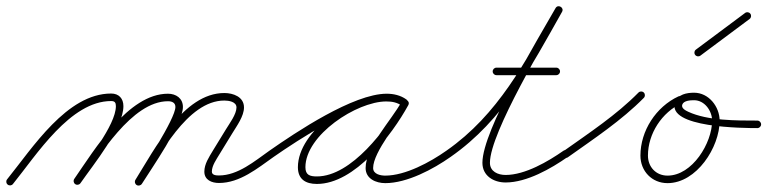

<svg xmlns="http://www.w3.org/2000/svg" viewBox="-26 -568 2450 613"><path d="M-1.5 21.3C3.6 25.5 11.2 24.7 15.3 19.5C90.9 -73.9 198.6 -245.4 328.9 -245.4C340.4 -245.4 344 -240.3 344 -229.1C344 -167.9 249.3 -52 211.1 3.2C207.4 8.6 208.7 16.1 214.2 19.9C219.6 23.6 227.1 22.3 230.9 16.8C230.9 16.8 230.9 16.8 230.9 16.8C272.7 -43.5 368 -159.6 368 -229.1C368 -253.4 353.7 -269.4 328.9 -269.4C187.6 -269.4 78 -96 -3.3 4.5C-7.5 9.6 -6.7 17.2 -1.5 21.3ZM230.9 16.8C230.9 16.8 230.9 16.8 230.9 16.8C290.3 -68.9 395.1 -244.8 510.3 -244.8C522.6 -244.8 534 -240.5 534 -226.5C534 -188.3 429 -29.6 406.7 6C403.2 11.6 404.9 19 410.6 22.5C416.2 26 423.6 24.3 427.1 18.7C427.1 18.7 427.1 18.7 427.1 18.7C455.9 -27.5 558 -173 558 -226.5C558 -254.1 536 -268.8 510.3 -268.8C383.1 -268.8 276.3 -90.9 211.1 3.2C207.4 8.6 208.7 16.1 214.2 19.9C219.6 23.6 227.1 22.3 230.9 16.8ZM426.8 18.9C426.8 18.9 426.8 18.9 426.8 18.9C482.2 -69.7 571.8 -247 690.2 -247C703.9 -247 729 -243.5 729 -225C729 -203.1 706.5 -173.5 695.8 -155.8C695.8 -155.8 695.8 -155.8 695.8 -155.8C695.8 -155.8 695.8 -155.8 695.8 -155.8C681.8 -133 667.8 -110.1 653.8 -87.3C653.8 -87.3 653.7 -87.2 653.7 -87.2C653.7 -87.2 653.7 -87.1 653.7 -87.1C641.6 -66.8 626.4 -44.5 626.4 -20C626.4 6.7 650 16.2 673.1 16.2C739.9 16.2 796 -30.6 847.9 -67.2C853.3 -71 854.6 -78.5 850.8 -83.9C847 -89.3 839.5 -90.6 834.1 -86.8C787.1 -53.7 733.6 -7.8 673.1 -7.8C664.4 -7.8 650.4 -8.5 650.4 -20C650.4 -39.1 665 -59.2 674.3 -74.9C674.3 -74.9 674.3 -74.9 674.3 -74.8C674.3 -74.8 674.2 -74.7 674.2 -74.7C688.2 -97.6 702.2 -120.4 716.2 -143.3C716.2 -143.3 716.2 -143.3 716.2 -143.3C716.2 -143.3 716.2 -143.3 716.2 -143.3C730.1 -166.1 753 -197.1 753 -225C753 -258.8 718.6 -271 690.2 -271C558.9 -271 467.5 -91.5 406.4 6.1C402.9 11.8 404.6 19.2 410.2 22.7C415.8 26.2 423.3 24.5 426.8 18.9Z M831.2 -70.1C835 -64.7 842.4 -63.4 847.9 -67.2C923.9 -120.2 1114.5 -244.8 1208.6 -244.8C1225.5 -244.8 1243.1 -241.2 1257 -231.2C1263.2 -226.8 1269.8 -229.9 1273.1 -235.1C1276.5 -240.3 1276.6 -247.6 1270 -251.4C1249.1 -263.5 1232.1 -268.1 1207.3 -268.1C1099.1 -268.1 925.1 -150.4 925.1 -34.2C925.1 4.5 950 19.3 985.7 19.3C1106.8 19.3 1225.2 -136.7 1277.5 -232.2C1281.4 -239.3 1278 -245.6 1272.8 -248.5C1267.5 -251.4 1260.3 -250.8 1256.5 -243.8C1223.3 -183.3 1141.3 -98.5 1141.3 -31.6C1141.3 2.7 1174.4 16.7 1204 16.7C1273.7 16.7 1357.3 -27.9 1412.9 -67.2C1418.3 -71 1419.6 -78.5 1415.8 -83.9C1412 -89.3 1404.5 -90.6 1399.1 -86.8C1399.1 -86.8 1399.1 -86.8 1399.1 -86.8C1347.7 -50.5 1268.4 -7.3 1204 -7.3C1188.6 -7.3 1165.3 -12 1165.3 -31.6C1165.3 -83.4 1249 -180.2 1277.5 -232.2C1281.4 -239.2 1278 -245.6 1272.8 -248.5C1267.5 -251.4 1260.3 -250.8 1256.5 -243.8C1209.1 -157.2 1096.1 -4.7 985.7 -4.7C963.2 -4.7 949.1 -9.2 949.1 -34.2C949.1 -136.6 1112.8 -244.1 1207.3 -244.1C1228 -244.1 1240.8 -240.6 1258 -230.6C1264.6 -226.8 1270.9 -229.6 1274.1 -234.5C1277.2 -239.4 1277.2 -246.3 1271 -250.8C1252.9 -263.7 1230.6 -268.8 1208.6 -268.8C1102.2 -268.8 919 -146.1 834.1 -86.8C828.7 -83 827.4 -75.6 831.2 -70.1Z M1412.9 -67.2C1412.9 -67.2 1412.9 -67.2 1412.9 -67.2C1582.5 -185.6 1668.8 -353.9 1768.4 -530.1C1772.4 -537.1 1769.1 -543.5 1763.9 -546.4C1758.7 -549.4 1751.5 -548.9 1747.6 -541.9C1695.3 -449.6 1514.2 -152.6 1514.2 -48.3C1514.2 -6.5 1550.1 14.6 1588.3 14.6C1655.9 14.6 1733.3 -29.6 1786.9 -67.2C1792.3 -71 1793.6 -78.5 1789.8 -83.9C1786 -89.3 1778.5 -90.6 1773.1 -86.8C1773.1 -86.8 1773.1 -86.8 1773.1 -86.8C1723.9 -52.4 1650.5 -9.4 1588.3 -9.4C1563.7 -9.4 1538.2 -20.3 1538.2 -48.3C1538.2 -144.7 1719.7 -444 1768.4 -530.1C1772.4 -537.1 1769.1 -543.5 1763.9 -546.4C1758.7 -549.4 1751.5 -548.9 1747.6 -541.9C1649.8 -369.2 1565.5 -202.9 1399.1 -86.8C1393.7 -83 1392.4 -75.6 1396.2 -70.1C1400 -64.7 1407.4 -63.4 1412.9 -67.2ZM1559 -328C1559 -328 1559 -328 1559 -328C1622.7 -328 1686.3 -328 1750 -328C1756.6 -328 1762 -333.4 1762 -340C1762 -346.6 1756.6 -352 1750 -352C1750 -352 1750 -352 1750 -352C1686.3 -352 1622.7 -352 1559 -352C1552.4 -352 1547 -346.6 1547 -340C1547 -333.4 1552.4 -328 1559 -328Z M1770.2 -68.7C1774.1 -63.3 1781.5 -62 1787 -65.9C1869.7 -124.7 1958.2 -183.1 2029.6 -255.6C2034.2 -260.3 2034.1 -267.9 2029.4 -272.6C2024.7 -277.2 2017.1 -277.1 2012.4 -272.4C2012.4 -272.4 2012.4 -272.4 2012.4 -272.4C1942.1 -200.9 1854.6 -143.4 1773 -85.4C1767.6 -81.6 1766.4 -74.1 1770.2 -68.7Z M2140.3 -260.4C2140.3 -260.4 2140.3 -260.4 2140.3 -260.4C2068.5 -227.1 2018.7 -150.4 2018.7 -71.2C2018.7 -21.8 2055.3 16.7 2105.2 16.7C2198.2 16.7 2271.6 -98.2 2271.6 -182.5C2271.6 -227.5 2236.9 -272 2190 -272C2166.8 -272 2138.4 -266.9 2129.7 -242C2129.7 -242 2129.7 -242 2129.7 -242C2129.7 -242 2129.7 -242 2129.7 -242C2100.2 -159.5 2351.6 -159.1 2392 -159C2398.6 -159 2404 -164.4 2404 -171C2404 -177.6 2398.6 -183 2392 -183C2392 -183 2392 -183 2392 -183C2324.8 -183.1 2233.4 -182.4 2171.5 -211.1C2163.3 -214.9 2148.2 -222.5 2152.3 -234C2152.3 -234 2152.3 -234 2152.3 -234C2152.3 -234 2152.3 -234 2152.3 -234C2156.9 -247.1 2178.6 -248 2190 -248C2223.5 -248 2247.6 -214.2 2247.6 -182.5C2247.6 -111.7 2184.5 -7.3 2105.2 -7.3C2068.5 -7.3 2042.7 -34.9 2042.7 -71.2C2042.7 -141.1 2087 -209.2 2150.4 -238.6C2156.4 -241.4 2159 -248.5 2156.3 -254.5C2153.5 -260.5 2146.3 -263.1 2140.3 -260.4Z M2210.2 -390.4C2210.2 -390.4 2210.2 -390.4 2210.2 -390.4C2262.5 -429.4 2314.8 -468.4 2367.2 -507.4C2372.5 -511.3 2373.6 -518.9 2369.6 -524.2C2365.7 -529.5 2358.1 -530.6 2352.8 -526.6C2300.5 -487.6 2248.2 -448.6 2195.8 -409.6C2190.5 -405.7 2189.4 -398.1 2193.4 -392.8C2197.3 -387.5 2204.9 -386.4 2210.2 -390.4Z"/></svg>

Font: FRB American Cursive Guidelines Light
Style: Italic
Weight: 300
Italic angle: -25°
Version: Version 2.0;Modular Font Editor K font №1